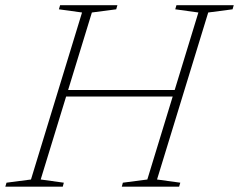

<svg xmlns="http://www.w3.org/2000/svg" viewBox="-47 -702 899 722"><path d="M174 -339 182 -363.5H637L629 -339ZM261.5 -655 174.5 -667 179 -682.5H394.5L390 -667L298.5 -655L106 -27L193 -15L189 0H-27L-22.5 -15L69.5 -27ZM699 -655 612 -667 616.5 -682.5H832L827.5 -667L736 -655L543.5 -27L631 -15L626.5 0H411L415 -15L507 -27Z"/></svg>

Font: Newsreader ExtraLight
Style: Italic
Weight: 250
Italic angle: -17°
Designer: Hugues Gentile
Foundry: Production Type
Version: Version 1.003